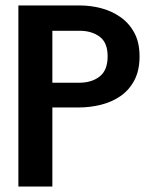

<svg xmlns="http://www.w3.org/2000/svg" viewBox="-20 -680 567 700"><path d="M47 0V-660H273.1Q309.7 -660 347.9 -650.3Q386 -640.6 418 -618.5Q450.1 -596.5 469.4 -561.1Q488.8 -525.7 488.8 -474.4Q488.8 -423.2 469.9 -387.3Q450.9 -351.3 419.1 -329.5Q387.3 -307.7 347.7 -298Q308.1 -288.2 267.5 -288.2H170.9V0ZM170.9 -378.3H267.5Q314.4 -378.3 343.4 -401.2Q372.4 -424.1 372.4 -474.4Q372.4 -525.1 343.1 -546.4Q313.9 -567.8 270.5 -567.8H170.9Z"/></svg>

Font: Panamera Thin
Style: Regular
Weight: 100
Designer: Bastien Sozeau
Foundry: NBR — Bastien Sozeau
Version: Version 3.003;gftools[0.9.33]